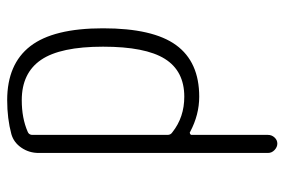

<svg xmlns="http://www.w3.org/2000/svg" viewBox="-150 -640 800 540"><g transform="rotate(90 250.0 -370.0)"><path d="M252 -488.3Q179.7 -488.3 145.5 -433.6Q111.3 -378.9 111.3 -259.8Q111.3 -139.6 148.4 -85.4Q185.5 -31.2 261.7 -31.2Q312.5 -31.2 350.6 -47.9Q358.4 -50.8 359.4 -59.6V-441.4Q359.4 -450.2 351.6 -455.1Q309.6 -488.3 252 -488.3ZM261.7 9.8Q160.2 9.8 109.9 -55.2Q59.6 -120.1 59.6 -259.8Q59.6 -400.4 106.9 -465.3Q154.3 -530.3 252 -530.3Q302.7 -530.3 350.6 -504.9Q352.5 -502.9 356 -504.4Q359.4 -505.9 359.4 -508.8V-723.6Q359.4 -734.4 366.7 -742.2Q374 -750 383.8 -750Q393.6 -750 401.9 -742.2Q410.2 -734.4 410.2 -723.6V-79.1Q410.2 -51.8 395.5 -30.3Q380.9 -8.8 357.4 -2Q313.5 9.8 261.7 9.8Z"/></g></svg>

Font: Rounded Mgen+ 1mn light
Style: Regular
Weight: 200
Designer: [Source Han Sans]
Ryoko NISHIZUKA  (kana & ideographs); Paul D. Hunt (Latin, Greek & Cyrillic); Wenlong ZHANG  (bopomofo
Version: Version 1.059.20150602